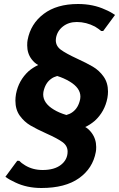

<svg xmlns="http://www.w3.org/2000/svg" viewBox="-20 -730 595 960"><path d="M56 182Q29 170 7 154L66 74H76Q86 85 106 97Q144 120 193 120Q252 120 285 94Q318 68 318 28Q318 -1 292.5 -19.5Q267 -38 213 -62Q164 -84 132.5 -102.5Q101 -121 79 -151.5Q57 -182 57 -227Q57 -242 60 -260Q73 -328 123 -374Q144 -392 171 -405Q152 -415 138 -434Q116 -463 116 -503Q116 -521 118 -530Q133 -611 198.5 -660.5Q264 -710 370 -710Q446 -710 506 -682Q533 -671 555 -655L496 -575H486Q473 -586 455 -597Q411 -620 364 -620Q323 -620 294.5 -597.5Q266 -575 260 -540Q259 -536 259 -529Q259 -500 284 -481.5Q309 -463 365 -437Q413 -415 444.5 -396.5Q476 -378 498 -347Q520 -316 520 -272Q520 -257 517 -240Q504 -172 454 -126Q429 -105 406 -95Q423 -86 438 -66Q461 -35 461 5Q461 21 459 30Q444 112 375 161Q306 210 187 210Q114 210 56 182ZM342 -169Q372 -190 381 -235Q382 -239 382 -247Q382 -290 329 -322Q299 -340 266 -350Q248 -345 236 -336Q206 -315 197 -270Q196 -266 196 -258Q196 -214 249 -182Q275 -166 312 -155Q330 -160 342 -169Z"/></svg>

Font: Scada
Style: Bold Italic
Weight: 700
Italic angle: -10°
Version: Version 4.000